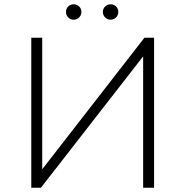

<svg xmlns="http://www.w3.org/2000/svg" viewBox="-20 -876 865 896"><path d="M126 0V-700H177V-86L654 -700H699V0H648V-613L171 0ZM496 -784Q482 -784 471 -794.5Q460 -805 460 -820Q460 -836 471 -846Q482 -856 496 -856Q511 -856 521.5 -846Q532 -836 532 -820Q532 -805 521.5 -794.5Q511 -784 496 -784ZM324 -784Q309 -784 298.5 -794.5Q288 -805 288 -820Q288 -836 298.5 -846Q309 -856 324 -856Q338 -856 349 -846Q360 -836 360 -820Q360 -805 349 -794.5Q338 -784 324 -784Z"/></svg>

Font: Montserrat Light
Style: Regular
Weight: 300
Designer: Julieta Ulanovsky
Foundry: Julieta Ulanovsky
Version: Version 9.000; ttfautohint (v1.8.4.7-5d5b)